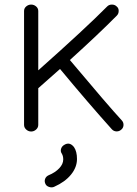

<svg xmlns="http://www.w3.org/2000/svg" viewBox="-20 -563 599 838"><path d="M509 3Q500 11 488 10.5Q476 10 468 1Q369 -109 242 -262L147 -178V-18Q147 -6 137.5 2.5Q128 11 116 11Q104 11 94.5 2.5Q85 -6 85 -18V-515Q85 -527 94.5 -535Q104 -543 116 -543Q128 -543 137.5 -535Q147 -527 147 -515V-256Q353 -439 448 -535Q456 -543 468.5 -543Q481 -543 489 -535Q498 -528 498 -515.5Q498 -503 490 -495Q411 -415 285 -301Q452 -102 512 -37Q520 -28 519 -16Q518 -4 509 3ZM217 252Q207 257 194.5 253Q182 249 178 239Q173 228 177 217.5Q181 207 192 202Q221 190 238.5 171.5Q256 153 256 133Q256 118 250 108Q243 98 246.5 86.5Q250 75 261 69Q284 55 303 79Q316 98 316 131Q316 167 290 199Q264 231 217 252Z"/></svg>

Font: Hoogli Medium
Style: Regular
Weight: 500
Designer: Anand Singh Naorem
Foundry: Brand New Type
Version: Version 1.00 b007